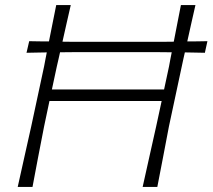

<svg xmlns="http://www.w3.org/2000/svg" viewBox="-20 -733 834 753"><path d="M49.5 0Q63 -61.5 75.5 -116.8Q88 -172 102.5 -237.5L153 -473Q155.5 -487 158.2 -500.5Q161 -514 163.5 -527.5Q144.5 -527 124.5 -526.8Q104.5 -526.5 84 -526L94.5 -571.5Q114.5 -571 133.8 -570.8Q153 -570.5 172 -570.5Q179.5 -607 186.2 -641.8Q193 -676.5 200.5 -713H257.5Q249 -675.5 241 -640.8Q233 -606 225 -569.5Q238.5 -569.5 251.8 -569.2Q265 -569 277.5 -569H608Q621 -569 634.2 -569.2Q647.5 -569.5 661.5 -569.5Q668.5 -606.5 675.5 -641.5Q682.5 -676.5 689.5 -713H746.5Q738 -676 730.2 -641.2Q722.5 -606.5 714.5 -570.5Q733.5 -570.5 753.2 -570.8Q773 -571 793.5 -571.5L783.5 -526Q763.5 -526.5 743.8 -526.8Q724 -527 705 -527.5Q702 -514.5 699 -501Q696 -487.5 693 -473L642.5 -237Q629.5 -169.5 619.2 -114.8Q609 -60 597 0H539.5Q553 -61.5 565.5 -116.8Q578 -172 592.5 -237.5L614 -337H174L153 -237.5Q139.5 -169.5 129.2 -114.8Q119 -60 107.5 0ZM203 -473 183.5 -382H623.5L643 -473Q645.5 -487.5 648.2 -501.2Q651 -515 653.5 -528Q639.5 -528 626.2 -528.2Q613 -528.5 600 -528.5H269.5Q256.5 -528.5 243 -528.2Q229.5 -528 215.5 -528Q212.5 -515 209.5 -501.2Q206.5 -487.5 203 -473Z"/></svg>

Font: Commissioner Loud ExtraLight
Style: Italic
Weight: 200
Italic angle: -12°
Designer: Kostas Bartsokas
Foundry: Kostas Bartsokas
Version: Version 1.000; ttfautohint (v1.8.3)